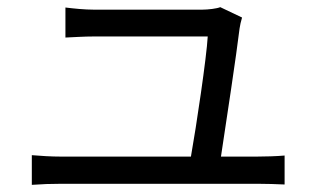

<svg xmlns="http://www.w3.org/2000/svg" viewBox="-20 -525 885 537"><path d="M69 -8C98 -10 121 -11 152 -11H700C721 -11 758 -10 776 -9V-90C755 -88 719 -87 697 -87H598C612 -179 642 -377 650 -445C651 -453 654 -466 657 -476L596 -505C587 -501 562 -498 546 -498H242C217 -498 187 -501 163 -504V-420C188 -421 214 -423 243 -423H561C558 -366 529 -171 514 -87H152C122 -87 93 -89 69 -91Z"/></svg>

Font: GenEiGothic-pro-Regular
Style: Regular
Weight: 400
Designer: Ryoko NISHIZUKA (kana & ideographs); Paul D. Hunt (Latin, Greek & Cyrillic); Wenlong ZHANG (bopomofo); Sandoll Communica
Foundry: Adobe Systems Incorporated; o_tamon
Version: Version 1.000.140830